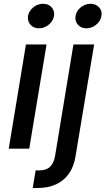

<svg xmlns="http://www.w3.org/2000/svg" viewBox="-20 -772 548 997"><path d="M25.4 0 114.7 -541H221.7L131.8 0ZM182.1 -625Q154.3 -625 137.9 -643.8Q121.6 -662.6 125.5 -689Q129.9 -715.3 152.8 -733.9Q175.8 -752.4 203.6 -752.4Q231.4 -752.4 248 -733.9Q264.6 -715.3 260.3 -689Q255.9 -662.6 232.9 -643.8Q210 -625 182.1 -625ZM361.3 -541H468.8L372.1 40Q363.8 92.8 338.1 129.4Q312.5 166 271.5 185.1Q230.5 204.1 175.3 204.1H149.9L165 112.8H184.1Q220.2 112.8 240 93.8Q259.8 74.7 266.1 37.1ZM428.7 -625Q400.9 -625 384.5 -643.8Q368.2 -662.6 372.1 -689Q376.5 -715.3 399.4 -733.9Q422.4 -752.4 450.2 -752.4Q478 -752.4 494.6 -733.9Q511.2 -715.3 506.8 -689Q502.4 -662.6 479.5 -643.8Q456.5 -625 428.7 -625Z"/></svg>

Font: Inter 17pt Medium
Style: Italic
Weight: 500
Italic angle: -9.3988°
Version: Version 4.001;git-66647c0bb